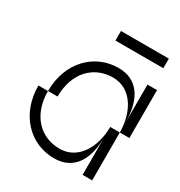

<svg xmlns="http://www.w3.org/2000/svg" viewBox="-156 -759 813 868"><g transform="rotate(30 250.0 -325.0)"><path d="M75 -250H25C25 -100 125 0 250 0C350 0 400 -75 400 -200V0H450V-250H400C400 -150 350 -50 250 -50C150 -50 75 -125 75 -250ZM75 -250H125C125 -375 200 -450 300 -450C400 -450 450 -350 450 -250H500V-500H450V-300C450 -425 400 -500 300 -500C175 -500 75 -400 75 -250ZM225 -600H475V-650H225Z"/></g></svg>

Font: LS-VG5000 Light Shifted
Style: Regular
Weight: 400
Designer: Justin Bihan, 2021
Foundry: Justin Bihan, 2021
Version: Version 1.000;Glyphs 3.1.2 (3151)